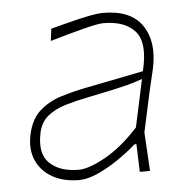

<svg xmlns="http://www.w3.org/2000/svg" viewBox="-43 -547 602 599"><g transform="rotate(-5 258.0 -247.5)"><path d="M182 9Q132.5 9 97.5 -11Q62.5 -31 47.5 -66.5Q32.5 -102 43 -148Q53.5 -194.5 81.8 -219.2Q110 -244 148.5 -256Q187 -268 228 -276L409 -312Q430 -398.5 398.8 -435.2Q367.5 -472 299 -472Q282.5 -472 236.5 -460.2Q190.5 -448.5 131 -431L136 -469Q158.5 -475 190.5 -483.2Q222.5 -491.5 253 -497.8Q283.5 -504 301 -504Q388 -504 423.2 -452Q458.5 -400 441 -318Q436.5 -297 430 -271Q423.5 -245 416.5 -211L397 -121Q399 -89.5 400.5 -61.8Q402 -34 404 0H372L369 -87H363Q336.5 -63.5 304 -41.5Q271.5 -19.5 239.5 -5.2Q207.5 9 182 9ZM183 -23Q214.5 -23 267 -52.2Q319.5 -81.5 372 -139L404 -288Q393.5 -284 376.5 -278.8Q359.5 -273.5 325.8 -265.8Q292 -258 232 -246Q194 -238.5 160.5 -228.5Q127 -218.5 104 -200Q81 -181.5 74 -148Q60.5 -83.5 92.5 -53.2Q124.5 -23 183 -23Z"/></g></svg>

Font: Commissioner Loud Thin
Style: Italic
Weight: 100
Italic angle: -12°
Designer: Kostas Bartsokas
Foundry: Kostas Bartsokas
Version: Version 1.000; ttfautohint (v1.8.3)